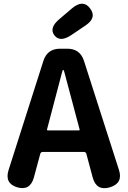

<svg xmlns="http://www.w3.org/2000/svg" viewBox="-20 -1001 681 1025"><path d="M72 -1Q3 -22 26 -94L212 -677Q233 -741 301 -741H339Q407 -741 428 -677L615 -94Q638 -23 567 -1Q495 20 475 -53L441 -180Q438 -190 427 -190H209Q198 -190 195 -180L161 -54Q141 19 72 -1ZM231 -310Q230 -305 235 -305H401Q406 -305 405 -310L323 -618Q320 -628 317.5 -628Q315 -628 312 -618ZM361 -814Q300 -773 270 -813Q241 -852 297 -899L365 -957Q424 -1006 461 -956Q499 -906 435 -864Z"/></svg>

Font: Resource Han Rounded KR
Style: Bold
Weight: 700
Designer: Cyano Hao (round all glyphs); Ryoko NISHIZUKA 西塚涼子 (kana, bopomofo & ideographs); Paul D. Hunt (Latin, Greek & Cyrillic)
Foundry: Cyano Hao
Version: 0.990